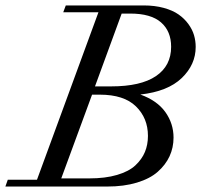

<svg xmlns="http://www.w3.org/2000/svg" viewBox="-48 -683 737 703"><path d="M-28.3 0 -19.5 -24.9H87.4L312.5 -638.2H183.6L192.9 -663.1H478Q518.6 -663.1 551.5 -654.1Q584.5 -645 605.7 -630.1Q627 -615.2 641.6 -595.2Q656.2 -575.2 662.4 -554.2Q668.5 -533.2 668.5 -511.2Q668.5 -446.3 617.4 -397.2Q566.4 -348.1 465.8 -336.9Q527.3 -314.9 557.4 -272.7Q587.4 -230.5 587.4 -179.2Q587.4 -142.6 572.8 -110.8Q558.1 -79.1 529.5 -54Q501 -28.8 453.4 -14.4Q405.8 0 344.7 0ZM429.2 -633.3H397.5L299.8 -366.7H358.9Q467.3 -366.7 522.9 -404.3Q578.6 -441.9 578.6 -511.7Q578.6 -568.8 541.5 -601.1Q504.4 -633.3 429.2 -633.3ZM317.4 -336.4H289.1L176.3 -29.8H278.8Q337.4 -29.8 380.6 -42.5Q423.8 -55.2 447.8 -77.6Q471.7 -100.1 482.7 -126.7Q493.7 -153.3 493.7 -185.5Q493.7 -250.5 449.7 -293.5Q405.8 -336.4 317.4 -336.4Z"/></svg>

Font: Elstob 14pt
Style: Italic
Weight: 400
Italic angle: -20°
Designer: Peter S. Baker
Version: Version 1.015